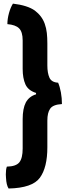

<svg xmlns="http://www.w3.org/2000/svg" viewBox="-20 -827 387 1079"><path d="M52.7 -806.6Q39.1 -785.2 30.3 -752.9Q21.5 -720.7 21.5 -691.4Q67.4 -687.5 86.9 -668Q107.4 -648.4 107.4 -599.6Q107.4 -545.9 107.4 -439.5Q107.4 -387.7 123 -352.5Q138.7 -318.4 182.6 -304.7Q182.6 -302.7 182.6 -296.9Q143.6 -285.2 125 -251Q107.4 -216.8 107.4 -157.2Q107.4 -101.6 107.4 7.8Q107.4 61.5 88.9 85Q70.3 108.4 18.6 109.4Q12.7 125 12.7 153.3Q12.7 162.1 13.7 171.9Q15.6 212.9 28.3 232.4Q162.1 229.5 204.1 171.9Q246.1 114.3 246.1 1Q246.1 -48.8 246.1 -149.4Q246.1 -193.4 261.7 -215.8Q277.3 -239.3 328.1 -242.2Q328.1 -275.4 322.3 -307.6Q316.4 -339.8 306.6 -362.3Q269.5 -364.3 257.8 -390.6Q246.1 -417 246.1 -459Q246.1 -500 246.1 -583Q246.1 -614.3 243.2 -641.6Q240.2 -668.9 231.4 -693.4Q215.8 -737.3 175.8 -767.6Q134.8 -796.9 52.7 -806.6Z"/></svg>

Font: cl
Style: Bold
Weight: 400
Designer: Mitja Miklavcic
Version: Version 7.504; 2011; Build 1021